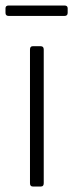

<svg xmlns="http://www.w3.org/2000/svg" viewBox="-29 -678 266 698"><path d="M205 -620H3Q-9 -620 -9 -631V-648Q-9 -658 3 -658H205Q217 -658 217 -648V-631Q217 -620 205 -620ZM80 -12V-498Q80 -510 90 -510H119Q130 -510 130 -498V-12Q130 0 120 0H90Q80 0 80 -12Z"/></svg>

Font: Rajdhani
Style: Regular
Weight: 400
Designer: Satya Rajpurohit, Jyotish Sonowal
Foundry: Indian Type Foundry
Version: Version 1.201;PS 1.0;hotconv 1.0.78;makeotf.lib2.5.61930; tt